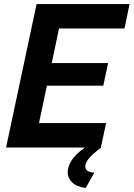

<svg xmlns="http://www.w3.org/2000/svg" viewBox="-20 -730 661 950"><path d="M161 -710H621L596 -589H272L236 -418H515L491 -306H212L173 -121H505L479 0H10ZM315 124Q315 49 432 -21H474L480 0Q442 29 422 51.5Q402 74 402 94Q402 122 447 124L404 200Q358 194 336.5 172Q315 150 315 124Z"/></svg>

Font: Raleway
Style: Bold Italic
Weight: 700
Italic angle: -12°
Designer: Matt McInerney, Pablo Impallari, Rodrigo Fuenzalida
Foundry: Matt McInerney, Pablo Impallari, Rodrigo Fuenzalida
Version: Version 4.101;RELEASE